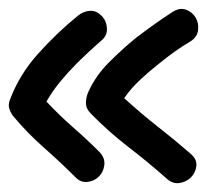

<svg xmlns="http://www.w3.org/2000/svg" viewBox="-20 -420 489 434"><path d="M85 -190.4Q113.3 -160.2 144.5 -132.8Q175.8 -105.5 205.1 -76.2Q217.8 -62.5 215.8 -46.9Q213.9 -31.2 203.6 -21Q193.4 -10.7 177.7 -8.8Q162.1 -6.8 149.4 -20.5Q115.2 -54.7 79.1 -86.4Q43 -118.2 11.7 -155.3Q4.9 -163.1 1.5 -172.9Q-2 -182.6 2 -193.4Q23.4 -251 65.9 -298.3Q108.4 -345.7 155.3 -383.8Q168 -394.5 183.1 -395.5Q198.2 -396.5 210 -383.8Q220.7 -373 221.7 -356.4Q222.7 -339.8 210 -329.1Q195.3 -316.4 180.7 -302.7Q166 -289.1 152.3 -275.4Q133.8 -256.8 115.7 -234.9Q97.7 -212.9 85 -190.4ZM339.8 -276.4Q318.4 -259.8 297.4 -240.2Q276.4 -220.7 260.7 -198.2Q297.9 -164.1 335.9 -134.3Q374 -104.5 411.1 -72.3Q425.8 -59.6 423.8 -44.4Q421.9 -29.3 411.6 -19Q401.4 -8.8 385.7 -6.3Q370.1 -3.9 356.4 -16.6Q314.5 -53.7 270 -87.9Q225.6 -122.1 185.5 -163.1Q174.8 -173.8 174.3 -185.5Q173.8 -197.3 178.7 -210Q195.3 -248 226.1 -278.8Q256.8 -309.6 288.1 -335Q308.6 -350.6 329.1 -365.2Q349.6 -379.9 371.1 -393.6Q386.7 -403.3 400.9 -397.9Q415 -392.6 422.4 -379.9Q429.7 -367.2 427.7 -351.6Q425.8 -335.9 410.2 -326.2Q391.6 -315.4 374 -302.7Q356.4 -290 339.8 -276.4Z"/></svg>

Font: Schoolbell
Style: Regular
Weight: 400
Designer: Font Diner, Inc
Foundry: Font Diner, Inc
Version: Version 1.000